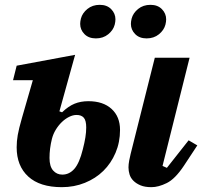

<svg xmlns="http://www.w3.org/2000/svg" viewBox="-20 -763 841 795"><path d="M236 12Q145 12 97 -32Q49 -76 49 -153Q49 -178 53.5 -204Q58 -230 71 -275L116 -431H34L49 -491L291 -536L226 -302L237 -298Q263 -323 288.5 -333.5Q314 -344 346 -344Q407 -344 442 -312Q477 -280 477 -225Q477 -174 458.5 -130.5Q440 -87 408 -55.5Q376 -24 331.5 -6Q287 12 236 12ZM607 12Q580 12 562 4.5Q544 -3 532.5 -14.5Q521 -26 516.5 -40.5Q512 -55 512 -70Q512 -82 515 -98.5Q518 -115 521 -126L621 -524H765L653 -76L671 -68L761 -182L797 -161L741 -76Q705 -22 670.5 -5Q636 12 607 12ZM238 -40Q267 -40 288 -64Q309 -88 323 -145Q330 -172 333.5 -194Q337 -216 337 -235Q337 -264 327 -275.5Q317 -287 297 -287Q282 -287 266 -279Q250 -271 236 -257.5Q222 -244 211 -226Q200 -208 195 -188Q185 -148 185 -109Q185 -74 200 -57Q215 -40 238 -40ZM377 -604Q347 -604 329.5 -622Q312 -640 312 -664Q312 -674 315 -686Q321 -709 342 -726Q363 -743 393 -743Q423 -743 440.5 -725Q458 -707 458 -683Q458 -673 455 -661Q449 -638 428 -621Q407 -604 377 -604ZM587 -604Q557 -604 539.5 -622Q522 -640 522 -664Q522 -674 525 -686Q531 -709 552 -726Q573 -743 603 -743Q633 -743 650.5 -725Q668 -707 668 -683Q668 -673 665 -661Q659 -638 638 -621Q617 -604 587 -604Z"/></svg>

Font: IBM Plex Serif
Style: Bold Italic
Weight: 700
Italic angle: -14°
Designer: Mike Abbink, Paul van der Laan, Pieter van Rosmalen
Foundry: Bold Monday
Version: Version 3.001